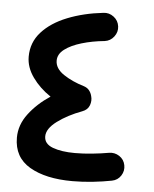

<svg xmlns="http://www.w3.org/2000/svg" viewBox="-50 -669 611 761"><g transform="rotate(5 255.5 -288.0)"><path d="M393.6 -577.6Q396.5 -555.2 382.3 -536.6Q368.2 -518.1 345.7 -515.1Q296.4 -510.3 254.6 -497.8Q212.9 -485.4 187.7 -466.3Q162.6 -447.3 162.6 -421.4Q162.6 -390.1 197 -366.9Q231.4 -343.8 278.8 -329.6Q292.5 -325.2 300.3 -315.4Q308.1 -305.7 311 -293.5Q316.4 -275.4 309.6 -256.6Q302.7 -237.8 281.2 -230Q224.6 -209 184.1 -179Q143.6 -148.9 143.6 -118.2Q143.6 -88.4 178.2 -75.4Q212.9 -62.5 266.6 -62.5Q299.8 -62.5 335.2 -66.2Q370.6 -69.8 400.9 -75.2Q423.3 -79.1 442.4 -66.7Q461.4 -54.2 465.8 -31.7Q470.2 -9.3 457.8 10Q445.3 29.3 422.4 33.7Q387.7 40.5 346.9 44.9Q306.2 49.3 266.1 49.3Q159.7 49.3 95.9 12Q32.2 -25.4 32.2 -103.5Q32.2 -154.3 65.7 -198.5Q99.1 -242.7 150.9 -276.9Q106.9 -306.2 78.9 -345.5Q50.8 -384.8 50.8 -427.2Q50.8 -483.9 87.9 -525.1Q125 -566.4 188.7 -591.8Q252.4 -617.2 331.1 -626Q353.5 -628.9 372.1 -614.7Q390.6 -600.6 393.6 -577.6Z"/></g></svg>

Font: Mikhak SemiBold
Style: Regular
Weight: 600
Designer: Amin Abedi
Version: Version 3.3